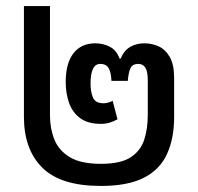

<svg xmlns="http://www.w3.org/2000/svg" viewBox="-20 -604 653 634"><path d="M313 10Q180 10 119.5 -50.5Q59 -111 59 -218V-584H145V-223Q145 -180 159.5 -143.5Q174 -107 210.5 -85Q247 -63 313 -63Q379 -63 412 -85Q445 -107 456.5 -143.5Q468 -180 468 -224V-338Q468 -368 460 -380.5Q452 -393 437 -393Q417 -393 410.5 -378Q404 -363 402 -337H348Q347 -364 339 -378.5Q331 -393 311 -393Q279 -393 279 -328Q279 -301 287 -282Q295 -263 322 -263Q336 -263 352 -271L368 -210Q355 -203 342 -199Q329 -195 313 -195Q270 -195 244.5 -214Q219 -233 208 -264.5Q197 -296 197 -333Q197 -395 222.5 -428Q248 -461 295 -461Q321 -461 343 -449.5Q365 -438 375 -410H378Q390 -438 410.5 -449.5Q431 -461 457 -461Q481 -461 503.5 -451Q526 -441 540.5 -416Q555 -391 555 -346V-218Q555 -147 531.5 -95.5Q508 -44 455 -17Q402 10 313 10Z"/></svg>

Font: Noto Sans Living
Style: Regular
Weight: 400
Designer: Monotype Design Team
Foundry: Monotype Imaging Inc.
Version: Version 2.013; ttfautohint (v1.8.4.7-5d5b)